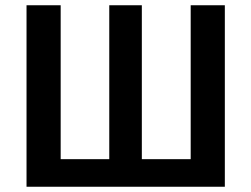

<svg xmlns="http://www.w3.org/2000/svg" viewBox="-20 -711 957 731"><path d="M836 0H81V-691H211V-105H396V-691H520V-105H706V-691H836Z"/></svg>

Font: Trujillo Medium
Style: Regular
Weight: 500
Designer: Fira Sans original fonts by bBox Type GmbH, Carrois Corporate GbR, & Edenspiekermann AG / Changes by Cristiano Sobral
Foundry: Fira Sans original fonts by bBox Type GmbH, Carrois Corporate GbR, & Edenspiekermann AG / Changes by Cristiano Sobral
Version: Version 4.301;October 17, 2021;FontCreator 14.0.0.2814 64-bi